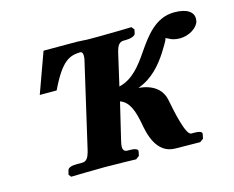

<svg xmlns="http://www.w3.org/2000/svg" viewBox="-71 -546 791 648"><g transform="rotate(-15 324.5 -222.0)"><path d="M298 -72 329 -202C361 -191 372 -154 380 -114C387 -73 402 -1 468 0L555 1L567 -8L570 -23C573 -34 553 -35 540 -35H533C514 -35 496 -124 489 -160C482 -203 450 -225 401 -230C453 -248 485 -289 507 -322C518 -340 532 -362 532 -367C532 -368 531 -369 531 -369C533 -368 537 -367 541 -365C548 -360 562 -355 580 -355C612 -355 643 -375 648 -397C648 -400 649 -403 649 -406C649 -428 629 -445 583 -445C516 -445 478 -389 446 -343C419 -303 388 -262 340 -251L365 -360C371 -386 378 -397 395 -397H402C418 -397 434 -402 436 -410L439 -424L431 -434C431 -434 360 -432 321 -432H301H277L241 -434H124L73 -293H132C178 -389 206 -395 242 -397C249 -396 251 -391 251 -382C251 -376 250 -368 247 -358L181 -72C175 -47 168 -35 152 -35H133C115 -35 103 -31 101 -23L97 -8L104 1C104 1 186 -1 221 -1C260 -1 331 1 331 1L343 -8L346 -23C348 -31 335 -35 319 -35H311C300 -35 295 -41 295 -52C295 -57 296 -64 298 -72Z"/></g></svg>

Font: Linux Libertine O
Style: Bold Italic
Weight: 700
Italic angle: -11.5°
Designer: Philipp H. Poll
Foundry: Philipp H. Poll
Version: Version 4.1.0